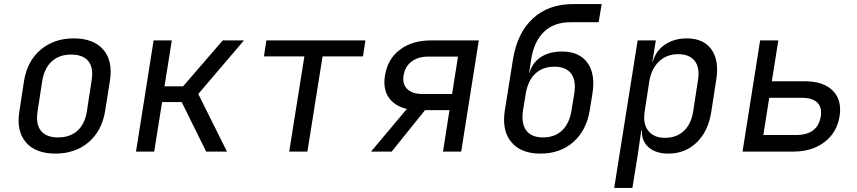

<svg xmlns="http://www.w3.org/2000/svg" viewBox="-20 -750 4240 950"><path d="M254 10Q156 10 108 -46Q60 -102 76 -200L99 -350Q115 -448 181 -504Q247 -560 345 -560Q443 -560 491 -504.5Q539 -449 524 -351L500 -200Q484 -102 418 -46Q352 10 254 10ZM267 -70Q326 -70 363 -103Q400 -136 410 -200L433 -350Q444 -414 417.5 -447Q391 -480 332 -480Q274 -480 237 -447Q200 -414 189 -350L166 -200Q156 -136 182.5 -103Q209 -70 267 -70Z M653 0 740 -550H830L794 -323H886L1082 -550H1187L961 -285L1103 0H1000L879 -245H782L743 0Z M1411 0 1486 -471H1286L1298 -550H1788L1776 -471H1576L1501 0Z M1816 0 1993 -211Q1931 -226 1902.5 -269Q1874 -312 1885 -377Q1898 -458 1958.5 -504Q2019 -550 2112 -550H2349L2262 0H2172L2204 -205H2083L1918 0ZM2070 -285H2217L2246 -470H2099Q2049 -470 2016.5 -445.5Q1984 -421 1977 -377Q1970 -334 1995 -309.5Q2020 -285 2070 -285Z M2654 10Q2557 10 2509.5 -47.5Q2462 -105 2478 -205L2518 -455Q2539 -587 2616.5 -658.5Q2694 -730 2817 -730H2957L2942 -640H2802Q2721 -640 2671.5 -592.5Q2622 -545 2608 -455L2598 -390H2600Q2614 -440 2656 -467.5Q2698 -495 2760 -495Q2847 -495 2887 -439Q2927 -383 2911 -285L2898 -205Q2882 -105 2817 -47.5Q2752 10 2654 10ZM2667 -70Q2725 -70 2761.5 -105Q2798 -140 2808 -205L2821 -285Q2832 -350 2806.5 -385Q2781 -420 2723 -420Q2665 -420 2628.5 -385.5Q2592 -351 2581 -285L2568 -205Q2558 -140 2583.5 -105Q2609 -70 2667 -70Z M3019 180 3135 -550H3225L3208 -445H3210Q3225 -499 3270.5 -529.5Q3316 -560 3378 -560Q3461 -560 3500 -505.5Q3539 -451 3524 -356L3499 -195Q3484 -100 3427 -45Q3370 10 3287 10Q3225 10 3189.5 -21Q3154 -52 3156 -105H3153L3135 20L3109 180ZM3270 -68Q3327 -68 3363.5 -102Q3400 -136 3410 -200L3433 -350Q3444 -414 3418 -448Q3392 -482 3335 -482Q3280 -482 3242 -447Q3204 -412 3193 -350L3170 -200Q3160 -138 3187.5 -103Q3215 -68 3270 -68Z M3654 0 3741 -550H3831L3799 -348H3961Q4054 -348 4100.5 -301.5Q4147 -255 4134 -174Q4121 -94 4059.5 -47Q3998 0 3906 0ZM3757 -82H3919Q4026 -82 4041 -174Q4048 -219 4024 -242.5Q4000 -266 3948 -266H3786Z"/></svg>

Font: NKDuy Mono
Style: Italic
Weight: 400
Italic angle: -9°
Monospace: yes
Designer: NKDuy
Foundry: NKDuy
Version: Version 2.251; ttfautohint (v1.8.4.7-5d5b)